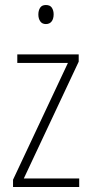

<svg xmlns="http://www.w3.org/2000/svg" viewBox="-20 -746 365 766"><path d="M296 0H32V-29L251 -495H49V-529H294V-500L75 -34H296ZM163 -726Q180 -726 187 -715Q194 -704 194 -689Q194 -671 186 -660.5Q178 -650 163 -650Q148 -650 140.5 -661Q133 -672 133 -688Q133 -704 140 -715Q147 -726 163 -726Z"/></svg>

Font: Noto Sans Telugu Condensed ExtraLight
Style: Regular
Weight: 200
Width: 3
Designer: Jelle Bosma - Monotype Design Team
Foundry: Monotype Imaging Inc.
Version: Version 2.005; ttfautohint (v1.8.4.7-5d5b)